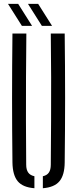

<svg xmlns="http://www.w3.org/2000/svg" viewBox="-20 -975 402 1001"><path d="M44.9 -127.8Q42.9 -295.5 42.9 -464Q42.9 -632.4 44.9 -800H117.4Q116.2 -688.4 115.6 -573.2Q114.9 -458.1 115.3 -343.3Q115.6 -228.5 116.6 -116.5Q116.6 -90 127.1 -75.4Q137.5 -60.8 159.4 -56.2V6.3Q99 1.7 72.5 -30Q46 -61.7 44.9 -127.8ZM203.4 6.3V-56.2Q224.9 -60.8 234.8 -75.4Q244.8 -90 244.8 -116.5Q245.8 -228.5 246.3 -343.3Q246.9 -458.1 246.6 -573.2Q246.4 -688.4 244.8 -800H317.3Q319.4 -632.4 319.4 -464Q319.4 -295.5 317.3 -127.8Q316.6 -61.7 289.9 -30Q263.3 1.7 203.4 6.3ZM94.2 -840 21.7 -954.8H74.8L147.3 -840ZM198.4 -840 125.9 -954.8H179L251.5 -840Z"/></svg>

Font: Big Shoulders Stencil Thin
Style: Regular
Weight: 100
Designer: Patric King
Foundry: XO Type Co
Version: Version 2.001